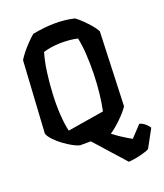

<svg xmlns="http://www.w3.org/2000/svg" viewBox="-162 -827 958 1121"><g transform="rotate(-20 317.0 -266.0)"><path d="M576 0Q596 6 610 18.5Q624 31 634 45L573 157Q554 167 515 176.5Q476 186 443 188L275 0H210Q194 -2 168 -16Q142 -30 114 -50.5Q86 -71 65 -93.5Q44 -116 38 -134L65 -581Q75 -598 93.5 -621.5Q112 -645 134 -667.5Q156 -690 174 -705Q247 -719 311.5 -719.5Q376 -720 434 -706Q453 -692 474.5 -671Q496 -650 515 -628Q534 -606 544 -586L527 -126Q507 -96 470.5 -60.5Q434 -25 400 -2Q423 16 452 35Q481 54 510 70ZM175 -103 401 -140Q411 -186 417.5 -244Q424 -302 425.5 -364.5Q427 -427 423.5 -485.5Q420 -544 410 -590Q361 -601 303.5 -600Q246 -599 197 -584Q182 -535 173 -470Q164 -405 160.5 -336.5Q157 -268 161 -206.5Q165 -145 175 -103Z"/></g></svg>

Font: Langar
Style: Regular
Weight: 400
Designer: Alessia Mazzarella
Foundry: Typeland
Version: Version 1.001; ttfautohint (v1.8.3)